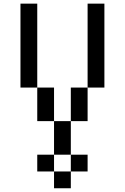

<svg xmlns="http://www.w3.org/2000/svg" viewBox="-20 -747 676 1040"><path d="M90.9 -727.3V-272.7H181.8V-727.3ZM454.5 -727.3V-272.7H545.5V-727.3ZM363.6 -272.7V-90.9H454.5V-272.7ZM181.8 -272.7V-90.9H272.7V-272.7ZM272.7 -90.9V90.9H363.6V-90.9ZM363.6 90.9V181.8H454.5V90.9ZM181.8 90.9V181.8H272.7V90.9ZM272.7 181.8V272.7H363.6V181.8Z"/></svg>

Font: Departure Mono
Style: Regular
Weight: 400
Monospace: yes
Designer: Helena Zhang
Version: Version 1.500;Glyphs 3.3.1 (3343)